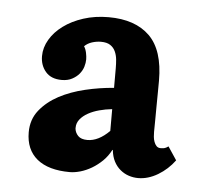

<svg xmlns="http://www.w3.org/2000/svg" viewBox="-36 -754 458 425"><g transform="rotate(5 193.0 -541.5)"><path d="M137.7 -463.9Q138.7 -455.1 145.3 -448.2Q151.9 -441.4 166 -441.4Q190.4 -441.4 214.8 -465.8V-514.2Q200.2 -512.7 186.5 -509Q172.9 -505.4 161.9 -499.3Q150.9 -493.2 144.3 -484.9Q137.7 -476.6 137.7 -466.3ZM49.8 -617.7Q49.8 -636.7 60.3 -654.5Q70.8 -672.4 89.4 -686Q107.9 -699.7 133.5 -708Q159.2 -716.3 189.5 -716.3Q248.5 -716.3 280.5 -685.1Q312.5 -653.8 312.5 -585.9Q312.5 -573.2 312.3 -558.6Q312 -543.9 312 -528.8Q312 -513.7 311.8 -499Q311.5 -484.4 311.5 -472.2Q311.5 -467.3 312 -461.4Q312.5 -455.6 314.5 -450.2Q316.4 -444.8 319.8 -441.2Q323.2 -437.5 329.1 -437.5Q333 -437.5 336.9 -438.2Q340.8 -439 346.2 -442.9L365.7 -413.6Q350.6 -393.1 328.9 -380.1Q307.1 -367.2 285.2 -367.2Q274.4 -367.2 264.2 -370.6Q253.9 -374 245.4 -381.1Q236.8 -388.2 231.2 -398.9Q225.6 -409.7 224.1 -424.3H223.1Q215.8 -410.2 205.1 -399.7Q194.3 -389.2 181.9 -381.8Q169.4 -374.5 156.7 -370.8Q144 -367.2 133.3 -367.2Q85.9 -367.2 60.5 -387.9Q35.2 -408.7 35.2 -447.3Q35.2 -475.6 51.5 -496.1Q67.9 -516.6 93.5 -530.3Q119.1 -543.9 151.1 -551.5Q183.1 -559.1 214.8 -561.5V-605Q214.8 -614.7 213.9 -624.5Q212.9 -634.3 209.2 -642.3Q205.6 -650.4 198 -655.5Q190.4 -660.6 177.2 -660.6Q167.5 -660.6 157.5 -657.5Q147.5 -654.3 140.6 -647.5Q144.5 -641.6 146.2 -633.3Q147.9 -625 147.9 -618.7Q147.9 -611.3 145.3 -602.5Q142.6 -593.8 136.5 -586.4Q130.4 -579.1 120.8 -574Q111.3 -568.8 97.7 -568.8Q74.2 -568.8 62 -583Q49.8 -597.2 49.8 -617.7Z"/></g></svg>

Font: DimaFred
Style: Bold
Weight: 800
Designer: R.Balvardi
Foundry: R.Balvardi (r.balvardi@gmail.com)
Version: Version 1.00;August 2, 2018;FontCreator 11.5.0.2427 64-bit